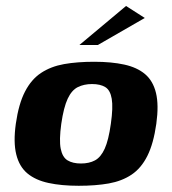

<svg xmlns="http://www.w3.org/2000/svg" viewBox="-20 -609 570 636"><path d="M240.9 6.4Q183.6 6.4 140.8 -2.9Q97.9 -12.1 70.9 -34.5Q43.9 -56.9 33.9 -97.3Q23.8 -137.6 32.4 -199Q41.7 -264.6 62.6 -305.2Q83.5 -345.9 116 -367.4Q148.5 -388.9 192.3 -396.7Q236.1 -404.4 292 -404.4Q349.3 -404.4 391.6 -395.1Q433.9 -385.9 460.5 -363.5Q487 -341.1 496.7 -301.1Q506.4 -261.1 497.8 -199Q488.5 -133.1 468.1 -92.5Q447.7 -51.8 415.7 -30.4Q383.8 -9.1 340.3 -1.3Q296.8 6.4 240.9 6.4ZM248 -67.4Q275.4 -67.4 294.7 -77.8Q314 -88.2 326.8 -116.4Q339.6 -144.5 347.2 -199Q355 -253.5 350.1 -282Q345.2 -310.5 328.7 -320.5Q312.3 -330.6 284.9 -330.6Q258.2 -330.6 237.9 -320.5Q217.6 -310.5 204.2 -282Q190.9 -253.5 183 -199Q175.5 -144.5 181.1 -116.4Q186.7 -88.2 203.8 -77.8Q221 -67.4 248 -67.4ZM243.1 -460 397.5 -589.2 459.6 -549.5 304.2 -460Z"/></svg>

Font: Genos Thin
Style: Italic
Weight: 100
Italic angle: -8°
Designer: Robert E. Leuschke
Foundry: Robert E. Leuschke
Version: Version 1.010